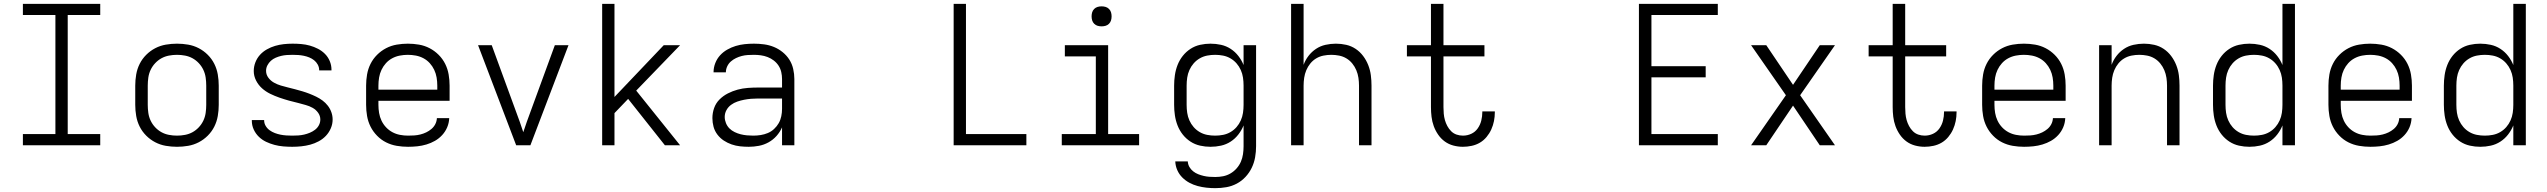

<svg xmlns="http://www.w3.org/2000/svg" viewBox="-20 -755 13240 998"><path d="M99 0V-58H268V-677H99V-735H501V-677H332V-58H501V0Z M900 8Q871 8 842 3Q813 -2 787 -15.5Q761 -29 740 -50Q719 -71 706 -97Q693 -123 688 -152Q683 -181 683 -210V-310Q683 -339 688 -368Q693 -397 706 -423Q719 -449 740 -470Q761 -491 787 -504.5Q813 -518 842 -523Q871 -528 900 -528Q929 -528 958 -523Q987 -518 1013 -504.5Q1039 -491 1060 -470Q1081 -449 1094 -423Q1107 -397 1112 -368Q1117 -339 1117 -310V-210Q1117 -181 1112 -152Q1107 -123 1094 -97Q1081 -71 1060 -50Q1039 -29 1013 -15.5Q987 -2 958 3Q929 8 900 8ZM900 -50Q921 -50 942 -54Q963 -58 981 -68Q999 -78 1013.5 -93.5Q1028 -109 1037 -128Q1046 -147 1049 -168Q1052 -189 1052 -210V-310Q1052 -331 1049 -352Q1046 -373 1037 -392Q1028 -411 1013.5 -426.5Q999 -442 981 -452Q963 -462 942 -466Q921 -470 900 -470Q879 -470 858 -466Q837 -462 819 -452Q801 -442 786.5 -426.5Q772 -411 763 -392Q754 -373 751 -352Q748 -331 748 -310V-210Q748 -189 751 -168Q754 -147 763 -128Q772 -109 786.5 -93.5Q801 -78 819 -68Q837 -58 858 -54Q879 -50 900 -50Z M1499 8Q1476 8 1452.5 6Q1429 4 1406.5 -2Q1384 -8 1363 -18Q1342 -28 1325.5 -44Q1309 -60 1299 -81.5Q1289 -103 1289 -127V-131H1353V-129Q1353 -114 1361 -100.5Q1369 -87 1381.5 -78Q1394 -69 1408.5 -63.5Q1423 -58 1438 -55Q1453 -52 1468.5 -51Q1484 -50 1499 -50Q1515 -50 1530.5 -51Q1546 -52 1561 -55.5Q1576 -59 1590.5 -65Q1605 -71 1617.5 -80.5Q1630 -90 1637.5 -104Q1645 -118 1645 -134Q1645 -153 1633.5 -169Q1622 -185 1605 -194.5Q1588 -204 1569.5 -209Q1551 -214 1533 -219Q1507 -225 1482 -232Q1457 -239 1432.5 -247.5Q1408 -256 1384.5 -267.5Q1361 -279 1342 -296Q1323 -313 1311 -336.5Q1299 -360 1299 -386Q1299 -409 1307.5 -431Q1316 -453 1331.5 -470Q1347 -487 1367.5 -498.5Q1388 -510 1410 -516.5Q1432 -523 1455 -525.5Q1478 -528 1501 -528Q1524 -528 1546.5 -526Q1569 -524 1590.5 -518Q1612 -512 1632.5 -501.5Q1653 -491 1669 -475Q1685 -459 1694 -437.5Q1703 -416 1703 -393V-389H1639V-391Q1639 -406 1631.5 -419.5Q1624 -433 1612.5 -442Q1601 -451 1587.5 -456.5Q1574 -462 1559.5 -465Q1545 -468 1530.5 -469Q1516 -470 1501 -470Q1486 -470 1471 -469Q1456 -468 1441.5 -464.5Q1427 -461 1413 -455Q1399 -449 1388 -439Q1377 -429 1370 -415.5Q1363 -402 1363 -387Q1363 -367 1375 -351Q1387 -335 1404 -325.5Q1421 -316 1439.5 -310.5Q1458 -305 1476.5 -300.5Q1495 -296 1514 -291Q1533 -286 1551.5 -280.5Q1570 -275 1588 -268Q1606 -261 1623.5 -252.5Q1641 -244 1656.5 -232.5Q1672 -221 1684 -205.5Q1696 -190 1702.5 -171.5Q1709 -153 1709 -134Q1709 -110 1699.5 -88Q1690 -66 1674 -49Q1658 -32 1636.5 -20.5Q1615 -9 1592.5 -3Q1570 3 1546.5 5.5Q1523 8 1499 8Z M2101 8Q2071 8 2042 3Q2013 -2 1987 -15Q1961 -28 1940 -49.5Q1919 -71 1906 -97Q1893 -123 1888 -152Q1883 -181 1883 -210V-310Q1883 -339 1888 -368Q1893 -397 1906 -423Q1919 -449 1940 -470Q1961 -491 1987 -504.5Q2013 -518 2042 -523Q2071 -528 2100 -528Q2129 -528 2158 -523Q2187 -518 2213 -504.5Q2239 -491 2260 -470Q2281 -449 2294 -423Q2307 -397 2312 -368Q2317 -339 2317 -310V-231H1947V-210Q1947 -189 1950.5 -168Q1954 -147 1963 -128Q1972 -109 1986.5 -93.5Q2001 -78 2019.5 -68Q2038 -58 2059 -54Q2080 -50 2101 -50Q2117 -50 2133 -51Q2149 -52 2165 -56Q2181 -60 2195.5 -67Q2210 -74 2222.5 -84.5Q2235 -95 2242.5 -109.5Q2250 -124 2251 -141H2315Q2314 -116 2304.5 -93.5Q2295 -71 2278.5 -53Q2262 -35 2241 -23Q2220 -11 2196.5 -4Q2173 3 2149 5.5Q2125 8 2101 8ZM1947 -289H2253V-310Q2253 -331 2249.5 -352Q2246 -373 2237 -392Q2228 -411 2214 -426.5Q2200 -442 2181.5 -452Q2163 -462 2142 -466Q2121 -470 2100 -470Q2079 -470 2058 -466Q2037 -462 2018.5 -452Q2000 -442 1986 -426.5Q1972 -411 1963 -392Q1954 -373 1950.5 -352Q1947 -331 1947 -310Z M2737 0H2663L2465 -520H2536L2663 -173Q2673 -147 2682 -121Q2691 -95 2700 -68Q2709 -95 2718 -121Q2727 -147 2737 -173L2864 -520H2935Z M3436 0 3245 -241 3174 -167V0H3110V-735H3174V-251L3430 -520H3515L3287 -284L3515 0Z M3872 8Q3849 8 3826.5 5.5Q3804 3 3782.5 -4.5Q3761 -12 3742 -24.5Q3723 -37 3709 -55.5Q3695 -74 3689 -96Q3683 -118 3683 -141Q3683 -168 3692 -193.5Q3701 -219 3720 -238Q3739 -257 3763.5 -269.5Q3788 -282 3814 -289Q3840 -296 3867 -298Q3894 -300 3921 -300H4045V-344Q4045 -362 4041 -380Q4037 -398 4027 -413.5Q4017 -429 4002 -440.5Q3987 -452 3970 -458.5Q3953 -465 3935 -467.5Q3917 -470 3899 -470Q3883 -470 3867 -469Q3851 -468 3835.5 -464Q3820 -460 3805.5 -453Q3791 -446 3779 -435.5Q3767 -425 3760 -410Q3753 -395 3753 -379H3689V-380Q3689 -404 3698 -427Q3707 -450 3723 -467.5Q3739 -485 3760 -497Q3781 -509 3804 -516Q3827 -523 3851 -525.5Q3875 -528 3899 -528Q3925 -528 3951.5 -524.5Q3978 -521 4002.5 -511Q4027 -501 4048 -484Q4069 -467 4083 -445Q4097 -423 4103 -396.5Q4109 -370 4109 -344V0H4045V-93Q4034 -68 4016 -48Q3998 -28 3974.5 -15Q3951 -2 3924.5 3Q3898 8 3872 8ZM3895 -50Q3915 -50 3934 -53Q3953 -56 3971 -63.5Q3989 -71 4003.5 -84.5Q4018 -98 4027.5 -114.5Q4037 -131 4041 -150.5Q4045 -170 4045 -189V-243H3921Q3902 -243 3884 -241.5Q3866 -240 3848 -236.5Q3830 -233 3812.5 -227Q3795 -221 3780 -210Q3765 -199 3756 -182.5Q3747 -166 3747 -147Q3747 -131 3753.5 -115Q3760 -99 3771.5 -87.5Q3783 -76 3798.5 -68.5Q3814 -61 3830 -57Q3846 -53 3862.5 -51.5Q3879 -50 3895 -50Z M4937 0V-735H5001V-58H5315V0Z M5499 0V-58H5676V-462H5515V-520H5740V-58H5901V0ZM5706 -618Q5695 -618 5685 -621Q5675 -624 5667.5 -631.5Q5660 -639 5657 -649Q5654 -659 5654 -670Q5654 -681 5657 -691Q5660 -701 5667.5 -708.5Q5675 -716 5685 -719Q5695 -722 5706 -722Q5717 -722 5727 -719Q5737 -716 5744.5 -708.5Q5752 -701 5755 -691Q5758 -681 5758 -670Q5758 -659 5755 -649Q5752 -639 5744.5 -631.5Q5737 -624 5727 -621Q5717 -618 5706 -618Z M6297 223Q6274 223 6251 220.5Q6228 218 6205.5 212Q6183 206 6162.5 195Q6142 184 6125.5 167.5Q6109 151 6099.5 129.5Q6090 108 6089 84H6154Q6155 100 6162.5 113Q6170 126 6182 135.5Q6194 145 6208 150.5Q6222 156 6237 159.5Q6252 163 6267 164Q6282 165 6297 165Q6318 165 6338 161Q6358 157 6376 146.5Q6394 136 6408 120Q6422 104 6430 85.5Q6438 67 6441 46.5Q6444 26 6444 5V-103Q6434 -78 6417 -56Q6400 -34 6377 -19Q6354 -4 6327 2Q6300 8 6272 8Q6245 8 6218 2Q6191 -4 6168 -19Q6145 -34 6128 -55.5Q6111 -77 6101 -102.5Q6091 -128 6087 -155.5Q6083 -183 6083 -210V-310Q6083 -337 6087 -364.5Q6091 -392 6101 -417.5Q6111 -443 6128 -464.5Q6145 -486 6168 -501Q6191 -516 6218 -522Q6245 -528 6272 -528Q6300 -528 6327 -522Q6354 -516 6377 -501Q6400 -486 6417 -464Q6434 -442 6444 -417V-520H6509V5Q6509 34 6504 62.5Q6499 91 6486.5 117Q6474 143 6454 164.5Q6434 186 6408.5 199.5Q6383 213 6354.5 218Q6326 223 6297 223ZM6296 -50Q6317 -50 6337.5 -54Q6358 -58 6376 -68.5Q6394 -79 6407.5 -94.5Q6421 -110 6429.5 -129Q6438 -148 6441 -168.5Q6444 -189 6444 -210V-310Q6444 -331 6441 -351.5Q6438 -372 6429.5 -391Q6421 -410 6407.5 -425.5Q6394 -441 6376 -451.5Q6358 -462 6337.5 -466Q6317 -470 6296 -470Q6275 -470 6254.5 -466Q6234 -462 6216 -451.5Q6198 -441 6184.5 -425.5Q6171 -410 6162.5 -391Q6154 -372 6151 -351.5Q6148 -331 6148 -310V-210Q6148 -189 6151 -168.5Q6154 -148 6162.5 -129Q6171 -110 6184.5 -94.5Q6198 -79 6216 -68.5Q6234 -58 6254.5 -54Q6275 -50 6296 -50Z M6691 0V-735H6756V-418Q6765 -443 6781.5 -464.5Q6798 -486 6820.5 -501Q6843 -516 6870 -522Q6897 -528 6924 -528Q6951 -528 6977.5 -522Q7004 -516 7026.5 -501Q7049 -486 7065.5 -464Q7082 -442 7092 -416.5Q7102 -391 7105.5 -364Q7109 -337 7109 -310V0H7044V-310Q7044 -330 7041 -350.5Q7038 -371 7030 -390Q7022 -409 7009 -425Q6996 -441 6978.5 -451.5Q6961 -462 6940.5 -466Q6920 -470 6900 -470Q6880 -470 6859.5 -466Q6839 -462 6821.5 -451.5Q6804 -441 6791 -425Q6778 -409 6770 -390Q6762 -371 6759 -350.5Q6756 -330 6756 -310V0Z M7584 8Q7559 8 7534.5 1.5Q7510 -5 7490 -19.5Q7470 -34 7455.5 -55Q7441 -76 7432.5 -99.5Q7424 -123 7421 -148Q7418 -173 7418 -198V-462H7293V-520H7418V-735H7483V-520H7696V-462H7483V-198Q7483 -181 7484.5 -164Q7486 -147 7490.5 -131Q7495 -115 7503 -100Q7511 -85 7523 -73Q7535 -61 7551 -55.5Q7567 -50 7584 -50Q7607 -50 7627.5 -59.5Q7648 -69 7661 -87.5Q7674 -106 7679.5 -128Q7685 -150 7685 -173V-176H7750V-171Q7750 -148 7745.5 -125.5Q7741 -103 7731.5 -82Q7722 -61 7707 -43Q7692 -25 7672.5 -13.5Q7653 -2 7630 3Q7607 8 7584 8Z M8499 0V-735H8909V-677H8564V-411H8846V-353H8564V-58H8909V0Z M9082 0 9263 -260 9082 -520H9161L9300 -314L9439 -520H9518L9337 -260L9518 0H9439L9300 -206L9161 0Z M9984 8Q9959 8 9934.5 1.5Q9910 -5 9890 -19.5Q9870 -34 9855.5 -55Q9841 -76 9832.5 -99.5Q9824 -123 9821 -148Q9818 -173 9818 -198V-462H9693V-520H9818V-735H9883V-520H10096V-462H9883V-198Q9883 -181 9884.5 -164Q9886 -147 9890.5 -131Q9895 -115 9903 -100Q9911 -85 9923 -73Q9935 -61 9951 -55.5Q9967 -50 9984 -50Q10007 -50 10027.5 -59.5Q10048 -69 10061 -87.5Q10074 -106 10079.5 -128Q10085 -150 10085 -173V-176H10150V-171Q10150 -148 10145.5 -125.5Q10141 -103 10131.5 -82Q10122 -61 10107 -43Q10092 -25 10072.5 -13.5Q10053 -2 10030 3Q10007 8 9984 8Z M10501 8Q10471 8 10442 3Q10413 -2 10387 -15Q10361 -28 10340 -49.5Q10319 -71 10306 -97Q10293 -123 10288 -152Q10283 -181 10283 -210V-310Q10283 -339 10288 -368Q10293 -397 10306 -423Q10319 -449 10340 -470Q10361 -491 10387 -504.5Q10413 -518 10442 -523Q10471 -528 10500 -528Q10529 -528 10558 -523Q10587 -518 10613 -504.5Q10639 -491 10660 -470Q10681 -449 10694 -423Q10707 -397 10712 -368Q10717 -339 10717 -310V-231H10347V-210Q10347 -189 10350.5 -168Q10354 -147 10363 -128Q10372 -109 10386.5 -93.5Q10401 -78 10419.5 -68Q10438 -58 10459 -54Q10480 -50 10501 -50Q10517 -50 10533 -51Q10549 -52 10565 -56Q10581 -60 10595.5 -67Q10610 -74 10622.5 -84.5Q10635 -95 10642.5 -109.5Q10650 -124 10651 -141H10715Q10714 -116 10704.5 -93.5Q10695 -71 10678.5 -53Q10662 -35 10641 -23Q10620 -11 10596.5 -4Q10573 3 10549 5.5Q10525 8 10501 8ZM10347 -289H10653V-310Q10653 -331 10649.5 -352Q10646 -373 10637 -392Q10628 -411 10614 -426.5Q10600 -442 10581.5 -452Q10563 -462 10542 -466Q10521 -470 10500 -470Q10479 -470 10458 -466Q10437 -462 10418.5 -452Q10400 -442 10386 -426.5Q10372 -411 10363 -392Q10354 -373 10350.5 -352Q10347 -331 10347 -310Z M10891 0V-520H10956V-418Q10965 -443 10981.5 -464.5Q10998 -486 11020.5 -501Q11043 -516 11070 -522Q11097 -528 11124 -528Q11151 -528 11177.5 -522Q11204 -516 11226.5 -501Q11249 -486 11265.5 -464Q11282 -442 11292 -416.5Q11302 -391 11305.5 -364Q11309 -337 11309 -310V0H11244V-310Q11244 -330 11241 -350.5Q11238 -371 11230 -390Q11222 -409 11209 -425Q11196 -441 11178.5 -451.5Q11161 -462 11140.5 -466Q11120 -470 11100 -470Q11080 -470 11059.5 -466Q11039 -462 11021.5 -451.5Q11004 -441 10991 -425Q10978 -409 10970 -390Q10962 -371 10959 -350.5Q10956 -330 10956 -310V0Z M11672 8Q11645 8 11618 2Q11591 -4 11568 -19Q11545 -34 11528 -55.5Q11511 -77 11501 -102.5Q11491 -128 11487 -155.5Q11483 -183 11483 -210V-310Q11483 -337 11487 -364.5Q11491 -392 11501 -417.5Q11511 -443 11528 -464.5Q11545 -486 11568 -501Q11591 -516 11618 -522Q11645 -528 11672 -528Q11700 -528 11727 -522Q11754 -516 11777 -501Q11800 -486 11817 -464Q11834 -442 11844 -417V-735H11909V0H11844V-103Q11834 -78 11817 -56Q11800 -34 11777 -19Q11754 -4 11727 2Q11700 8 11672 8ZM11696 -50Q11717 -50 11737.5 -54Q11758 -58 11776 -68.5Q11794 -79 11807.5 -94.5Q11821 -110 11829.5 -129Q11838 -148 11841 -168.5Q11844 -189 11844 -210V-310Q11844 -331 11841 -351.5Q11838 -372 11829.5 -391Q11821 -410 11807.5 -425.5Q11794 -441 11776 -451.5Q11758 -462 11737.5 -466Q11717 -470 11696 -470Q11675 -470 11654.5 -466Q11634 -462 11616 -451.5Q11598 -441 11584.5 -425.5Q11571 -410 11562.5 -391Q11554 -372 11551 -351.5Q11548 -331 11548 -310V-210Q11548 -189 11551 -168.5Q11554 -148 11562.5 -129Q11571 -110 11584.5 -94.5Q11598 -79 11616 -68.5Q11634 -58 11654.5 -54Q11675 -50 11696 -50Z M12301 8Q12271 8 12242 3Q12213 -2 12187 -15Q12161 -28 12140 -49.5Q12119 -71 12106 -97Q12093 -123 12088 -152Q12083 -181 12083 -210V-310Q12083 -339 12088 -368Q12093 -397 12106 -423Q12119 -449 12140 -470Q12161 -491 12187 -504.5Q12213 -518 12242 -523Q12271 -528 12300 -528Q12329 -528 12358 -523Q12387 -518 12413 -504.5Q12439 -491 12460 -470Q12481 -449 12494 -423Q12507 -397 12512 -368Q12517 -339 12517 -310V-231H12147V-210Q12147 -189 12150.5 -168Q12154 -147 12163 -128Q12172 -109 12186.5 -93.5Q12201 -78 12219.5 -68Q12238 -58 12259 -54Q12280 -50 12301 -50Q12317 -50 12333 -51Q12349 -52 12365 -56Q12381 -60 12395.5 -67Q12410 -74 12422.5 -84.5Q12435 -95 12442.5 -109.5Q12450 -124 12451 -141H12515Q12514 -116 12504.5 -93.5Q12495 -71 12478.5 -53Q12462 -35 12441 -23Q12420 -11 12396.5 -4Q12373 3 12349 5.5Q12325 8 12301 8ZM12147 -289H12453V-310Q12453 -331 12449.5 -352Q12446 -373 12437 -392Q12428 -411 12414 -426.5Q12400 -442 12381.5 -452Q12363 -462 12342 -466Q12321 -470 12300 -470Q12279 -470 12258 -466Q12237 -462 12218.5 -452Q12200 -442 12186 -426.5Q12172 -411 12163 -392Q12154 -373 12150.5 -352Q12147 -331 12147 -310Z M12872 8Q12845 8 12818 2Q12791 -4 12768 -19Q12745 -34 12728 -55.5Q12711 -77 12701 -102.5Q12691 -128 12687 -155.5Q12683 -183 12683 -210V-310Q12683 -337 12687 -364.5Q12691 -392 12701 -417.5Q12711 -443 12728 -464.5Q12745 -486 12768 -501Q12791 -516 12818 -522Q12845 -528 12872 -528Q12900 -528 12927 -522Q12954 -516 12977 -501Q13000 -486 13017 -464Q13034 -442 13044 -417V-735H13109V0H13044V-103Q13034 -78 13017 -56Q13000 -34 12977 -19Q12954 -4 12927 2Q12900 8 12872 8ZM12896 -50Q12917 -50 12937.5 -54Q12958 -58 12976 -68.5Q12994 -79 13007.5 -94.5Q13021 -110 13029.5 -129Q13038 -148 13041 -168.5Q13044 -189 13044 -210V-310Q13044 -331 13041 -351.5Q13038 -372 13029.5 -391Q13021 -410 13007.5 -425.5Q12994 -441 12976 -451.5Q12958 -462 12937.5 -466Q12917 -470 12896 -470Q12875 -470 12854.5 -466Q12834 -462 12816 -451.5Q12798 -441 12784.5 -425.5Q12771 -410 12762.5 -391Q12754 -372 12751 -351.5Q12748 -331 12748 -310V-210Q12748 -189 12751 -168.5Q12754 -148 12762.5 -129Q12771 -110 12784.5 -94.5Q12798 -79 12816 -68.5Q12834 -58 12854.5 -54Q12875 -50 12896 -50Z"/></svg>

Font: Iosevka Light Extended
Style: Regular
Weight: 300
Width: 7
Monospace: yes
Designer: Belleve Invis
Foundry: Belleve Invis
Version: Version 32.5.0; ttfautohint (v1.8.4)